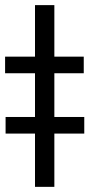

<svg xmlns="http://www.w3.org/2000/svg" viewBox="-52 -726 348 746"><path d="M159.2 -505.9H273.4V-441.4H159.2V-271.5H275.4V-207H159.2V0H84V-207H-30.3V-271.5H84V-441.4H-32.2V-505.9H84V-706.1H159.2Z"/></svg>

Font: Pretendard JP
Style: Regular
Weight: 400
Designer: Base glyphs from Inter by Rasmus Andersson; Hangeul glyphs from Noto Sans CJK(Source Han Sans) by Jang Soo-young and Kan
Foundry: Kil Hyung-jin
Version: Version 1.309